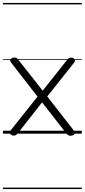

<svg xmlns="http://www.w3.org/2000/svg" viewBox="-20 -905 574 1300"><path d="M480 -21Q488 -12 486.5 -4Q485 4 477.5 9Q470 14 459 14Q450 15 443 11Q436 7 427 -4L265 -212L104 -7Q95 4 89 8.5Q83 13 74 13Q58 13 49.5 2.5Q41 -8 52 -22L234 -251L56 -480Q48 -490 49.5 -497.5Q51 -505 58.5 -510Q66 -515 74 -515Q86 -516 92.5 -512Q99 -508 106 -498L269 -291L430 -494Q439 -506 445 -510.5Q451 -515 460 -515Q471 -515 478.5 -510.5Q486 -506 487.5 -498Q489 -490 481 -480L300 -252ZM0 365H534V375H0ZM0 -20H534V0H0ZM0 -505H534V-500H0ZM0 -885H534V-875H0Z"/></svg>

Font: Playwrite IT Moderna Guides
Style: Regular
Weight: 400
Designer: Veronika Burian, José Scaglione
Foundry: TypeTogether
Version: Version 1.003